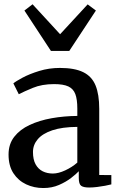

<svg xmlns="http://www.w3.org/2000/svg" viewBox="-20 -890 576 920"><path d="M187.5 11Q143 11 105.2 -6.8Q67.5 -24.5 44.2 -60Q21 -95.5 21 -149.5Q21 -199.5 48.2 -234.5Q75.5 -269.5 122 -291.2Q168.5 -313 227.5 -323.5Q286.5 -334 350.5 -334.5V-370Q350.5 -413.5 341 -439Q331.5 -464.5 307.5 -475.8Q283.5 -487 239 -487Q181 -487 137.5 -469Q94 -451 70 -438.5L44 -490.5Q55 -500 88 -517.8Q121 -535.5 168 -550Q215 -564.5 267 -564.5Q337.5 -564.5 378.8 -544.2Q420 -524 437.8 -480.8Q455.5 -437.5 455.5 -368.5V-51.5L513.5 -51V-6.5Q502.5 -3.5 484 0Q465.5 3.5 445 6Q424.5 8.5 407 8.5Q380 8.5 368.8 0.2Q357.5 -8 357.5 -37.5V-69.5Q345.5 -56.5 321 -37.5Q296.5 -18.5 262.8 -3.8Q229 11 187.5 11ZM233.5 -58.5Q260 -58.5 292.8 -73.8Q325.5 -89 350.5 -111V-282Q278 -281.5 231 -265.8Q184 -250 161 -223Q138 -196 138 -162Q138 -125.5 150.5 -102.8Q163 -80 184.5 -69.2Q206 -58.5 233.5 -58.5ZM224 -646 97 -839.5 136 -869.5 268 -726 400 -869 439.5 -839.5 312 -646Z"/></svg>

Font: Merriweather 24pt Medium
Style: Regular
Weight: 500
Designer: Eben Sorkin
Foundry: Eben Sorkin
Version: Version 2.100